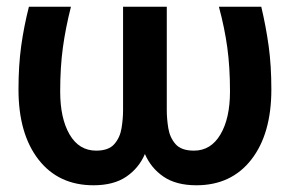

<svg xmlns="http://www.w3.org/2000/svg" viewBox="-20 -540 861 571"><path d="M258 11Q154 11 94.5 -65.5Q35 -142 35 -274Q35 -345 43 -403Q51 -461 66 -520H191Q175 -457 167 -398.5Q159 -340 159 -268Q159 -188 187 -140Q215 -92 266 -92Q303 -92 320 -111.5Q337 -131 341.5 -159Q346 -187 346 -212V-520H476V-212Q476 -187 480.5 -159Q485 -131 502 -111.5Q519 -92 557 -92Q607 -92 635.5 -140Q664 -188 664 -268Q664 -340 656 -398.5Q648 -457 631 -520H757Q771 -461 779 -403Q787 -345 787 -274Q787 -142 727.5 -65.5Q668 11 564 11Q504 11 466.5 -14.5Q429 -40 411 -82Q393 -40 355.5 -14.5Q318 11 258 11Z"/></svg>

Font: Murecho Medium
Style: Regular
Weight: 500
Designer: Neil Summerour
Foundry: Positype
Version: Version 1.010; ttfautohint (v1.8.3)